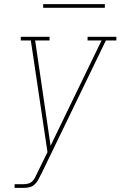

<svg xmlns="http://www.w3.org/2000/svg" viewBox="-20 -914 586 934"><path d="M51 0V-18H95Q106 -18 117.5 -21Q129 -24 137.5 -32.5Q146 -41 151 -51.5Q156 -62 161 -72L211 -174L130 -717H81V-735H221V-717H151L226 -205L474 -717H406V-735H546V-717H495L179 -64H178Q178 -63 178 -63Q178 -63 178 -63Q172 -50 165 -37.5Q158 -25 147 -15.5Q136 -6 122.5 -3Q109 0 95 0ZM190 -876V-894H490V-876Z"/></svg>

Font: Iosevka Slab Thin
Style: Italic
Weight: 100
Italic angle: -9°
Monospace: yes
Designer: Belleve Invis
Foundry: Belleve Invis
Version: Version 11.1.1; ttfautohint (v1.8.3)